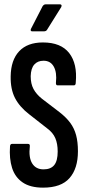

<svg xmlns="http://www.w3.org/2000/svg" viewBox="-20 -856 403 882"><path d="M178 6Q119 6 84 -18Q49 -42 35.5 -84.5Q22 -127 26 -184Q27 -195 35 -195H109Q118 -195 117 -184Q111 -132 128 -105Q145 -78 180 -78Q213 -78 229 -97.5Q245 -117 245 -160Q245 -196 234 -221.5Q223 -247 197 -266L114 -331Q70 -365 49 -405.5Q28 -446 29 -505Q30 -580 68 -620.5Q106 -661 177 -661Q260 -661 298 -612Q336 -563 328 -477Q328 -464 320 -464H244Q236 -464 237 -477Q242 -523 227 -550Q212 -577 180 -577Q153 -577 137.5 -559.5Q122 -542 121 -506Q121 -471 134 -447Q147 -423 172 -403L253 -341Q284 -317 302.5 -292Q321 -267 329.5 -235.5Q338 -204 338 -161Q338 -82 299.5 -38Q261 6 178 6ZM128 -712Q123 -712 121.5 -715Q120 -718 122 -723L176 -828Q182 -836 189 -836H256Q261 -836 262.5 -832.5Q264 -829 261 -823L196 -719Q192 -712 181 -712Z"/></svg>

Font: Sofia Sans Extra Condensed SemiBold
Style: Regular
Weight: 600
Designer: Botio Nikoltchev, Ani Petrova
Foundry: lettersoup
Version: Version 4.101